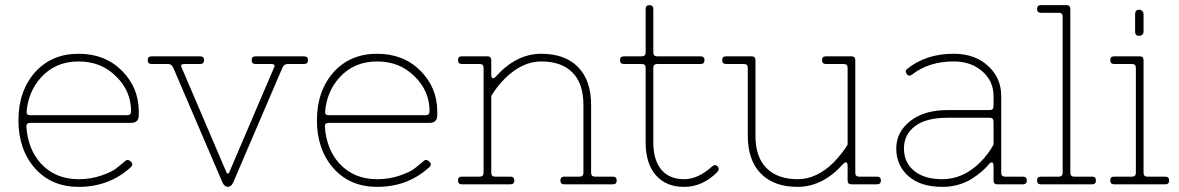

<svg xmlns="http://www.w3.org/2000/svg" viewBox="-20 -720 4606 750"><path d="M287 -20Q335 -20 375 -34Q415 -48 431 -60Q447 -72 470 -92Q480 -100 492 -88Q502 -76 491 -67Q407 10 287 10Q182 10 117 -62Q52 -136 52 -250Q52 -364 117 -438Q182 -510 287 -510Q390 -510 456 -444Q522 -378 522 -285V-270Q522 -240 492 -240H98Q82 -240 83 -225Q89 -138 139 -82Q196 -20 287 -20ZM84 -285Q82 -270 98 -270H477Q492 -270 492 -285Q492 -365 433 -422Q375 -480 287 -480Q196 -480 139 -416Q91 -362 84 -285Z M572 -500H762Q777 -500 777 -485Q777 -470 762 -470H700Q682 -470 690 -455L864 -48Q866 -42 870 -42Q874 -42 876 -48L1050 -455Q1058 -470 1040 -470H978Q963 -470 963 -485Q963 -500 978 -500H1168Q1183 -500 1183 -485Q1183 -470 1168 -470H1103Q1090 -470 1083 -455L890 -5Q882 10 870 10Q858 10 850 -5L657 -455Q650 -470 637 -470H572Q557 -470 557 -485Q557 -500 572 -500Z M1453 -20Q1501 -20 1541 -34Q1581 -48 1597 -60Q1613 -72 1636 -92Q1646 -100 1658 -88Q1668 -76 1657 -67Q1573 10 1453 10Q1348 10 1283 -62Q1218 -136 1218 -250Q1218 -364 1283 -438Q1348 -510 1453 -510Q1556 -510 1622 -444Q1688 -378 1688 -285V-270Q1688 -240 1658 -240H1264Q1248 -240 1249 -225Q1255 -138 1305 -82Q1362 -20 1453 -20ZM1250 -285Q1248 -270 1264 -270H1643Q1658 -270 1658 -285Q1658 -365 1599 -422Q1541 -480 1453 -480Q1362 -480 1305 -416Q1257 -362 1250 -285Z M1784 -30H1854Q1869 -30 1869 -45V-455Q1869 -470 1854 -470H1784Q1769 -470 1769 -485Q1769 -500 1784 -500H1884Q1899 -500 1899 -485V-429Q1899 -418 1903 -415Q1907 -412 1915 -419Q1996 -510 2094 -510Q2187 -510 2238 -458Q2289 -406 2289 -310V-45Q2289 -30 2304 -30H2374Q2389 -30 2389 -15Q2389 0 2374 0H2184Q2169 0 2169 -15Q2169 -30 2184 -30H2244Q2259 -30 2259 -45V-310Q2259 -394 2216 -437Q2173 -480 2094 -480Q2019 -480 1951 -412Q1921 -382 1899 -345V-45Q1899 -30 1914 -30H1974Q1989 -30 1989 -15Q1989 0 1974 0H1784Q1769 0 1769 -15Q1769 -30 1784 -30Z M2652 -20Q2707 -20 2762 -70Q2773 -80 2783 -70Q2793 -60 2781 -47Q2724 10 2652 10Q2582 10 2542 -35.5Q2502 -81 2502 -165V-455Q2502 -470 2487 -470H2417Q2402 -470 2402 -485Q2402 -500 2417 -500H2487Q2502 -500 2502 -515V-685Q2502 -700 2517 -700Q2532 -700 2532 -685V-515Q2532 -500 2547 -500H2717Q2732 -500 2732 -485Q2732 -470 2717 -470H2547Q2532 -470 2532 -455V-165Q2532 -94 2563.5 -57Q2595 -20 2652 -20Z M2816 -500H2916Q2931 -500 2931 -485V-190Q2931 -106 2974.5 -63Q3018 -20 3096 -20Q3171 -20 3238 -87Q3271 -122 3291 -155V-455Q3291 -470 3276 -470H3206Q3191 -470 3191 -485Q3191 -500 3206 -500H3306Q3321 -500 3321 -485V-45Q3321 -30 3336 -30H3406Q3421 -30 3421 -15Q3421 0 3406 0H3306Q3291 0 3291 -15V-71Q3291 -82 3287 -85Q3283 -88 3275 -81Q3194 10 3096 10Q3003 10 2952 -42Q2901 -94 2901 -190V-455Q2901 -470 2886 -470H2816Q2801 -470 2801 -485Q2801 -500 2816 -500Z M3861 -155V-245Q3861 -260 3846 -260H3681Q3597 -260 3554 -227Q3511 -194 3511 -140Q3511 -86 3550.5 -53Q3590 -20 3661 -20Q3743 -20 3810 -87Q3840 -117 3861 -155ZM3705 -510Q3789 -510 3840 -462Q3891 -416 3891 -345V-45Q3891 -30 3906 -30H3976Q3991 -30 3991 -15Q3991 0 3976 0H3876Q3861 0 3861 -15V-71Q3861 -82 3857 -85Q3853 -88 3845 -81Q3819 -48 3772 -19Q3722 10 3661 10Q3576 10 3528.5 -32Q3481 -74 3481 -140Q3481 -204 3535.5 -247Q3590 -290 3681 -290H3846Q3861 -290 3861 -305V-345Q3861 -403 3817 -441.5Q3773 -480 3705 -480Q3609 -480 3543 -429Q3530 -419 3522 -431Q3513 -443 3524 -451Q3597 -510 3705 -510Z M4046 -30H4116Q4131 -30 4131 -45V-655Q4131 -670 4116 -670H4046Q4031 -670 4031 -685Q4031 -700 4046 -700H4146Q4161 -700 4161 -685V-45Q4161 -30 4176 -30H4246Q4261 -30 4261 -15Q4261 0 4246 0H4046Q4031 0 4031 -15Q4031 -30 4046 -30Z M4532 -30Q4547 -30 4547 -15Q4547 0 4532 0H4332Q4317 0 4317 -15Q4317 -30 4332 -30H4402Q4417 -30 4417 -45V-455Q4417 -470 4402 -470H4332Q4317 -470 4317 -485Q4317 -500 4332 -500H4432Q4447 -500 4447 -485V-45Q4447 -30 4462 -30ZM4430 -580Q4414 -580 4414 -596V-665Q4414 -682 4430 -682Q4437 -682 4442 -677Q4447 -672 4447 -665V-596Q4447 -589 4442 -584.5Q4437 -580 4430 -580Z"/></svg>

Font: ClassicType
Style: Regular
Weight: 400
Version: Version 1.004